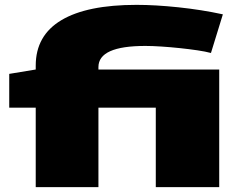

<svg xmlns="http://www.w3.org/2000/svg" viewBox="-20 -770 994 790"><path d="M127 0V-327H18V-466L127 -484V-500Q127 -624 232.5 -687Q338 -750 542 -750Q619 -750 714 -740Q809 -730 897 -711L848 -552Q826 -558 792 -563Q758 -568 720 -572Q682 -576 644.5 -578.5Q607 -581 578 -581Q385 -581 385 -494V-484H882V0H621V-327H385V0Z"/></svg>

Font: Georama ExtraExtended ExtraBold
Style: Regular
Weight: 800
Width: 8
Designer: Jean-Baptiste Levee
Foundry: Production Type
Version: Version 1.000